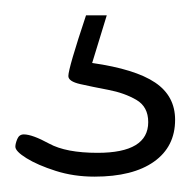

<svg xmlns="http://www.w3.org/2000/svg" viewBox="-20 -20 248 250"><path d="M103 210Q76 210 52.5 202.5Q29 195 14.5 186Q0 177 0 171Q0 167 2.5 161Q5 155 11 155Q22 155 44 167Q66 179 107 179Q173 179 173 139Q173 119 157.5 110Q142 101 121 97Q100 93 84.5 89.5Q69 86 69 79Q69 69 92 0H119L100 62Q156 70 182 87.5Q208 105 208 136Q208 171 180.5 190.5Q153 210 103 210Z"/></svg>

Font: Asap Expanded Thin
Style: Regular
Weight: 100
Width: 7
Designer: Pablo Cosgaya
Foundry: Omnibus-Type
Version: Version 3.001; ttfautohint (v1.8.4.7-5d5b)